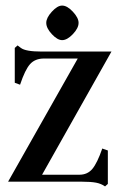

<svg xmlns="http://www.w3.org/2000/svg" viewBox="-20 -652 428 689"><path d="M9 0 259 -442H138Q106 -442 88 -422Q70 -402 52 -348L33 -355V-480L43 -489L55 -480Q72 -467 129 -467H380L131 -25H265Q294 -25 311.5 -46Q329 -67 347 -119L367 -112V8L357 17Q343 7 324.5 3.5Q306 0 274 0ZM203 -632Q221 -632 241.5 -610Q262 -588 262 -570Q262 -551 241.5 -529.5Q221 -508 203 -508Q186 -508 166 -529.5Q146 -551 146 -570Q146 -588 166 -610Q186 -632 203 -632Z"/></svg>

Font: Katibeh
Style: Regular
Weight: 400
Designer: Arabic design by Kourosh Beigpour, Latin design by Eduardo Tunni, engineering by Lasse Fister
Version: Version 1.0010g